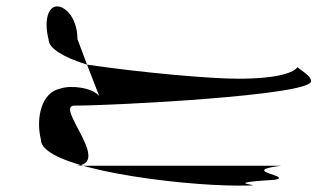

<svg xmlns="http://www.w3.org/2000/svg" viewBox="-20 -762 998 600"><path d="M108 -325C108 -235 537 -182 723 -182C861 -182 631 -188 838 -200C901 -212 722 -227 858 -244H213C337 -244 148 -432 213 -432C337 -432 952 -464 952 -508C952 -526 922 -540 910 -552C898 -537 855 -516 723 -516C639 -516 430 -534 252 -560L290 -462C269 -488 202 -497 168 -485C110 -473 91 -394 108 -325ZM132 -638C132 -611 178 -583 252 -560L222 -640C222 -687 201 -728 170 -740C133 -753 115 -703 132 -638Z"/></svg>

Font: bitstorm
Style: maxext
Weight: 400
Version: Version 0.2